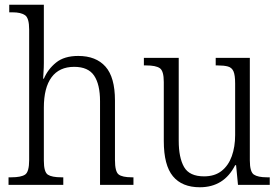

<svg xmlns="http://www.w3.org/2000/svg" viewBox="-20 -780 1179 810"><path d="M16 0V-32H28Q69 -32 86 -43.5Q103 -55 103 -105V-656Q103 -704 85.5 -716Q68 -728 33 -728H19V-760H165V-514Q165 -495 163.5 -474.5Q162 -454 162 -448H165Q182 -488 216.5 -516Q251 -544 310 -544Q385 -544 425 -499Q465 -454 465 -356V-105Q465 -56 480.5 -44Q496 -32 536 -32H543V0H402V-353Q402 -424 377 -461Q352 -498 293 -498Q230 -498 197.5 -454Q165 -410 165 -326V-102Q165 -54 182 -43Q199 -32 239 -32H247V0Z M823 10Q748 10 709.5 -36.5Q671 -83 671 -185V-434Q671 -481 654 -492.5Q637 -504 597 -504H587V-536H734V-186Q734 -115 756.5 -75.5Q779 -36 841 -36Q886 -36 915 -59Q944 -82 958 -121.5Q972 -161 972 -210V-428Q972 -463 965 -479Q958 -495 941.5 -499.5Q925 -504 898 -504H890V-536H1034V-103Q1034 -55 1051 -43.5Q1068 -32 1106 -32H1118V0H984L976 -83H972Q925 10 823 10Z"/></svg>

Font: Noto Serif Armenian SemiCondensed Light
Style: Regular
Weight: 300
Width: 4
Designer: Monotype Design Team
Foundry: Monotype Imaging Inc.
Version: Version 2.008; ttfautohint (v1.8.4.7-5d5b)